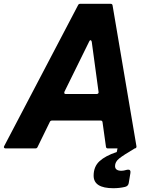

<svg xmlns="http://www.w3.org/2000/svg" viewBox="-61 -783 796 1013"><path d="M-32 0Q-37 0 -39.5 -3.5Q-42 -7 -39 -12L351 -756Q354 -763 363 -763H522Q532 -763 533 -754L659 -11V-9Q659 -5 656.5 -2.5Q654 0 650 0H508Q499 0 498 -9L480 -138Q479 -147 470 -147H214Q205 -147 202 -140L137 -7Q134 0 126 0ZM449 -287Q454 -287 457 -290Q460 -293 459 -298L423 -563Q421 -571 416 -571Q413 -571 410 -565L279 -299Q278 -297 278 -294Q278 -287 286 -287ZM433 144Q433 96 464 67.5Q495 39 555 19L559 0H650Q589 36 567.5 53.5Q546 71 546 93Q546 118 580 118Q591 118 608 113Q610 112 615 112Q630 112 627 130L618 184Q615 199 599 203Q570 210 537 210Q433 210 433 144Z"/></svg>

Font: Open Sauce Two ExtraBold Italic
Style: Regular
Weight: 800
Italic angle: -10°
Designer: Alfredo Marco Pradil
Foundry: Creative Sauce Fz LLC
Version: Version 1.477